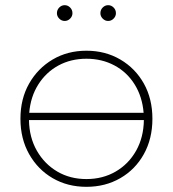

<svg xmlns="http://www.w3.org/2000/svg" viewBox="-20 -719 669 742"><path d="M314 3Q241 3 183.5 -30.5Q126 -64 92.5 -123.5Q59 -183 59 -260Q59 -337 92.5 -396Q126 -455 183.5 -489Q241 -523 314 -523Q387 -523 445 -489Q503 -455 536 -396Q569 -337 569 -260Q569 -183 536 -123.5Q503 -64 445 -30.5Q387 3 314 3ZM314 -27Q377 -27 427 -56Q477 -85 506 -136.5Q535 -188 536 -255H92Q93 -188 122.5 -136.5Q152 -85 201.5 -56Q251 -27 314 -27ZM93 -283H535Q530 -345 500.5 -392.5Q471 -440 422.5 -466Q374 -492 314 -492Q254 -492 206 -466Q158 -440 128 -392.5Q98 -345 93 -283ZM398 -638Q386 -638 377 -647Q368 -656 368 -668Q368 -681 377 -690Q386 -699 398 -699Q410 -699 419 -690Q428 -681 428 -668Q428 -656 419 -647Q410 -638 398 -638ZM230 -638Q218 -638 209 -647Q200 -656 200 -668Q200 -681 209 -690Q218 -699 230 -699Q242 -699 251 -690Q260 -681 260 -668Q260 -656 251 -647Q242 -638 230 -638Z"/></svg>

Font: Montserrat ExtraLight
Style: Regular
Weight: 200
Designer: Julieta Ulanovsky
Foundry: Julieta Ulanovsky
Version: Version 9.000; ttfautohint (v1.8.4.7-5d5b)